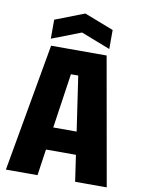

<svg xmlns="http://www.w3.org/2000/svg" viewBox="-97 -969 764 1035"><g transform="rotate(10 285.0 -451.5)"><path d="M9 0 133 -700H437L561 0H388L367 -144H203L182 0ZM221 -268H349L305 -567H265ZM125 -737V-841L285 -903L445 -841V-737L285 -799Z"/></g></svg>

Font: Tektur SemiCondensed
Style: Bold
Weight: 700
Width: 4
Designer: Adam Jagosz
Foundry: Adam Jagosz
Version: Version 1.005;gftools[0.9.30]